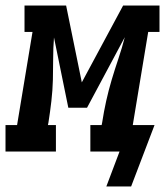

<svg xmlns="http://www.w3.org/2000/svg" viewBox="-62 -550 599 697"><path d="M324 127 372 0H266V-96H307L309 -106Q315 -145 323.5 -183.5Q332 -222 343.5 -260.5Q355 -299 368 -337.5Q381 -376 391 -415L254 -159H186L134 -414Q131 -376 131 -337.5Q131 -299 130 -260.5Q129 -222 124.5 -183Q120 -144 114 -106L112 -96H141V0H-42V-96H0L56 -434H27V-530H178L235 -251L385 -530H517V-434H476L420 -96H499L414 127Z"/></svg>

Font: Iosevka Curly Slab Oblique
Style: Bold
Weight: 700
Italic angle: -9°
Monospace: yes
Designer: Belleve Invis
Foundry: Belleve Invis
Version: Version 11.1.0; ttfautohint (v1.8.3)